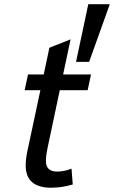

<svg xmlns="http://www.w3.org/2000/svg" viewBox="-20 -859 531 894"><path d="M218.8 15.1Q99.6 15.1 99.6 -88.9Q99.6 -117.7 107.4 -154.8L168 -439H94.7L110.4 -512.2H183.6L210 -636.7L308.6 -675.8L273.9 -512.2H403.8L388.2 -439H258.3L202.6 -175.8Q193.8 -134.8 193.8 -109.4Q193.8 -60.1 246.1 -60.1Q278.3 -60.1 313 -73.7L318.8 0Q266.6 15.1 218.8 15.1ZM395 -570.8H334L391.1 -839.4H491.2Z"/></svg>

Font: Cadman
Style: Italic
Weight: 400
Italic angle: -12°
Designer: Paul James MIller
Foundry: High-Logic / Made with FontCreator
Version: Version 2.114;March 28, 2021;FontCreator 13.0.0.2683 64-bit